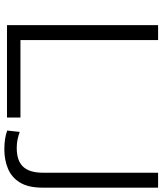

<svg xmlns="http://www.w3.org/2000/svg" viewBox="50 -803 766 906"><g transform="rotate(90 433.0 -350.0)"><path d="M98.5 0V-713H169V-63.5H534.5V0ZM865.5 -713V-168Q865.5 -101 841.5 -61.5Q817.5 -22 776.2 -4.8Q735 12.5 685.5 12.5Q632 12.5 596 -1L602.5 -60Q624 -52.5 641.5 -49.2Q659 -46 678.5 -46Q739 -46 767 -76.5Q795 -107 795 -169V-713Z"/></g></svg>

Font: Heraclito Light
Style: Regular
Weight: 300
Designer: Kostas Bartsokas (font) & Cristiano Sobral (main changes)
Foundry: Kostas Bartsokas (font) & Cristiano Sobral (main changes)
Version: Version 1.00;July 8, 2020;FontCreator 13.0.0.2655 64-bit